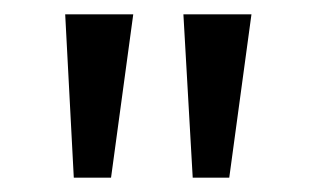

<svg xmlns="http://www.w3.org/2000/svg" viewBox="-20 -719 433 268"><path d="M166 -699 135 -471H83L71 -699ZM331 -699 300 -471H249L236 -699Z"/></svg>

Font: Myanglish
Style: Regular
Weight: 400
Designer: KyawKyaw ( MaYenGone)
Foundry: TattooFont3D
Version: Version 1.003 December 13, 2014